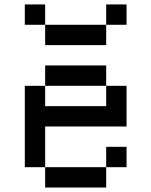

<svg xmlns="http://www.w3.org/2000/svg" viewBox="-20 -838 676 858"><path d="M181.8 -545.5V-454.5H454.5V-545.5ZM90.9 -454.5V-90.9H181.8V-272.7H545.5V-454.5H454.5V-363.6H181.8V-454.5ZM181.8 -90.9V0H454.5V-90.9ZM454.5 -181.8V-90.9H545.5V-181.8ZM90.9 -818.2V-727.3H181.8V-818.2ZM181.8 -727.3V-636.4H454.5V-727.3ZM454.5 -818.2V-727.3H545.5V-818.2Z"/></svg>

Font: Departure Mono
Style: Regular
Weight: 400
Monospace: yes
Designer: Helena Zhang
Version: Version 1.500;Glyphs 3.3.1 (3343)